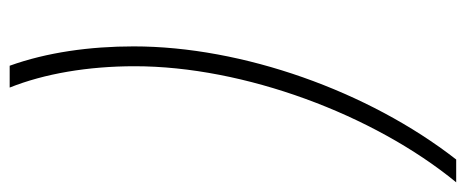

<svg xmlns="http://www.w3.org/2000/svg" viewBox="-296 -494 940 387"><g transform="rotate(90 173.5 -300.0)"><path d="M112 150H156C128 80 113 -8 113 -102C113 -322 210 -583 347 -750H301C163 -573 73 -319 73 -100C73 -12 85 75 112 150Z"/></g></svg>

Font: Nacelle UltraLight
Style: Italic
Weight: 200
Italic angle: -12°
Designer: Sora Sagano
Foundry: Sora Sagano
Version: Version 1.000;FEAKit 1.0